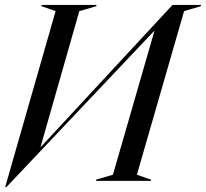

<svg xmlns="http://www.w3.org/2000/svg" viewBox="-20 -732 833 777"><path d="M205 -687 148 -707V-712H370V-707L301 -687L144 -137H145L678 -712H793V-707L725 -687L534 -25L591 -5V0H369V-5L437 -25L605 -607H604L6 25H1Z"/></svg>

Font: Nyght Serif Italic
Style: Regular
Weight: 400
Italic angle: -16°
Designer: Maksym Kobuzan
Version: Version 0.410